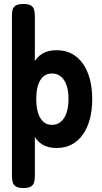

<svg xmlns="http://www.w3.org/2000/svg" viewBox="-20 -734 510 964"><path d="M264 9Q220 9 191.5 -9Q163 -27 147 -60Q131 -93 124.5 -138Q118 -183 118 -237Q118 -292 125 -337.5Q132 -383 148 -415Q164 -447 192.5 -464.5Q221 -482 264 -482Q307 -482 340 -464.5Q373 -447 396 -414.5Q419 -382 431 -337Q443 -292 443 -236Q443 -181 431 -136Q419 -91 396 -58.5Q373 -26 340 -8.5Q307 9 264 9ZM97 210Q71 210 59 202Q47 194 43.5 180.5Q40 167 40 150V-654Q40 -671 43 -684.5Q46 -698 58.5 -706Q71 -714 97 -714Q124 -714 136 -706Q148 -698 151.5 -684.5Q155 -671 155 -654V151Q155 167 151.5 180.5Q148 194 136 202Q124 210 97 210ZM241 -107Q268 -107 286.5 -123.5Q305 -140 314.5 -169Q324 -198 324 -237Q324 -276 314.5 -304.5Q305 -333 286.5 -349Q268 -365 241 -365Q214 -365 196.5 -349Q179 -333 170.5 -304.5Q162 -276 162 -237Q162 -198 170.5 -169Q179 -140 196.5 -123.5Q214 -107 241 -107Z"/></svg>

Font: Fredoka Condensed Medium
Style: Regular
Weight: 500
Width: 3
Designer: Ben Nathan
Foundry: Milena B. Brandão, Ben Nathan
Version: Version 2.001